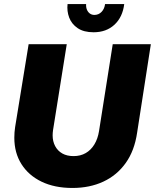

<svg xmlns="http://www.w3.org/2000/svg" viewBox="-20 -919 768 952"><path d="M339 13Q251 13 186.5 -18Q122 -49 86.5 -105Q51 -161 51 -236Q51 -250 52 -263Q53 -276 55 -289L122 -700H311L243 -274Q242 -267 241.5 -260.5Q241 -254 241 -248Q241 -218 253.5 -194.5Q266 -171 289 -158Q312 -145 345 -145Q379 -145 405 -160Q431 -175 448 -203Q465 -231 471 -269L539 -700H728L660 -262Q647 -172 603.5 -111Q560 -50 492.5 -18.5Q425 13 339 13ZM444 -759Q395 -759 365 -779.5Q335 -800 323 -832Q311 -864 315 -899H407Q406 -883 411 -871Q416 -859 425.5 -852Q435 -845 448 -845Q469 -845 483.5 -860Q498 -875 501 -899H596Q588 -834 547.5 -796.5Q507 -759 444 -759Z"/></svg>

Font: MuseoModerno Thin ExtraBold
Style: Italic
Weight: 800
Italic angle: -9°
Version: Version 1.003